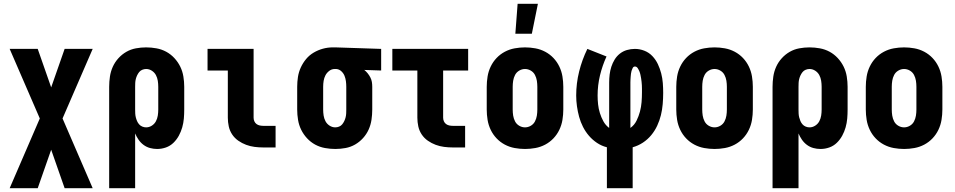

<svg xmlns="http://www.w3.org/2000/svg" viewBox="-20 -778 5040 1013"><path d="M31 215 190 -153 31 -520H179L250 -317L321 -520H469L310 -153L469 215H321L250 12L179 215Z M556 215V-320Q556 -347 560 -374Q564 -401 575 -425.5Q586 -450 604.5 -470.5Q623 -491 646.5 -504.5Q670 -518 697 -523Q724 -528 751 -528Q778 -528 805.5 -523Q833 -518 857 -505Q881 -492 900 -471.5Q919 -451 931 -426.5Q943 -402 947.5 -374.5Q952 -347 952 -320V-200Q952 -176 950 -152.5Q948 -129 941.5 -106Q935 -83 923.5 -62Q912 -41 895 -24.5Q878 -8 855.5 0Q833 8 809 8Q790 8 771.5 3Q753 -2 737.5 -13.5Q722 -25 711 -41Q700 -57 693 -74V215ZM751 -106Q767 -106 781 -115Q795 -124 802.5 -138Q810 -152 812.5 -168Q815 -184 815 -200V-320Q815 -336 812.5 -352Q810 -368 802.5 -382Q795 -396 781 -405Q767 -414 751 -414Q741 -414 731 -410Q721 -406 714.5 -398Q708 -390 703.5 -380.5Q699 -371 696.5 -361Q694 -351 693.5 -340.5Q693 -330 693 -320V-200Q693 -190 693.5 -179.5Q694 -169 696.5 -159Q699 -149 703 -139.5Q707 -130 714 -122Q721 -114 731 -110Q741 -106 751 -106Z M1370 0Q1346 0 1323 -3Q1300 -6 1278.5 -14Q1257 -22 1237.5 -35.5Q1218 -49 1205 -68.5Q1192 -88 1187 -111Q1182 -134 1182 -157V-406H1075V-520H1318V-157Q1318 -147 1322 -138Q1326 -129 1333.5 -123.5Q1341 -118 1350.5 -116Q1360 -114 1370 -114H1434V0Z M1749 8Q1722 8 1694.5 3Q1667 -2 1643 -15Q1619 -28 1600 -48.5Q1581 -69 1569 -93.5Q1557 -118 1552.5 -145.5Q1548 -173 1548 -200V-320Q1548 -346 1552 -372Q1556 -398 1567 -422Q1578 -446 1595 -466.5Q1612 -487 1635 -500.5Q1658 -514 1683.5 -521Q1709 -528 1735 -528H1750L1991 -520V-406L1902 -409Q1912 -401 1920 -391Q1928 -381 1934 -369.5Q1940 -358 1942 -345.5Q1944 -333 1944 -320V-200Q1944 -173 1940 -146Q1936 -119 1925 -94.5Q1914 -70 1895.5 -49.5Q1877 -29 1853.5 -15.5Q1830 -2 1803 3Q1776 8 1749 8ZM1749 -106Q1759 -106 1769 -110Q1779 -114 1785.5 -122Q1792 -130 1796.5 -139.5Q1801 -149 1803.5 -159Q1806 -169 1806.5 -179.5Q1807 -190 1807 -200V-320Q1807 -335 1805 -350Q1803 -365 1797.5 -378.5Q1792 -392 1780.5 -402.5Q1769 -413 1754 -414H1746Q1730 -414 1717 -404Q1704 -394 1697 -380.5Q1690 -367 1687.5 -351.5Q1685 -336 1685 -320V-200Q1685 -184 1687.5 -168Q1690 -152 1697.5 -138Q1705 -124 1719 -115Q1733 -106 1749 -106Z M2370 0Q2346 0 2323 -3Q2300 -6 2278.5 -14Q2257 -22 2237.5 -35.5Q2218 -49 2205 -68.5Q2192 -88 2187 -111Q2182 -134 2182 -157V-406H2050V-520H2450V-406H2318V-157Q2318 -147 2322 -138Q2326 -129 2333.5 -123.5Q2341 -118 2350.5 -116Q2360 -114 2370 -114H2434V0Z M2699 -600 2711 -758H2818L2786 -600ZM2750 8Q2723 8 2695.5 3Q2668 -2 2643.5 -15Q2619 -28 2600 -48Q2581 -68 2569 -93Q2557 -118 2552.5 -145.5Q2548 -173 2548 -200V-320Q2548 -347 2552.5 -374.5Q2557 -402 2569 -427Q2581 -452 2600 -472Q2619 -492 2643.5 -505Q2668 -518 2695.5 -523Q2723 -528 2750 -528Q2777 -528 2804.5 -523Q2832 -518 2856.5 -505Q2881 -492 2900 -472Q2919 -452 2931 -427Q2943 -402 2947.5 -374.5Q2952 -347 2952 -320V-200Q2952 -173 2947.5 -145.5Q2943 -118 2931 -93Q2919 -68 2900 -48Q2881 -28 2856.5 -15Q2832 -2 2804.5 3Q2777 8 2750 8ZM2750 -106Q2766 -106 2780.5 -114.5Q2795 -123 2802.5 -137.5Q2810 -152 2812.5 -168Q2815 -184 2815 -200V-320Q2815 -336 2812.5 -352Q2810 -368 2802.5 -382.5Q2795 -397 2780.5 -405.5Q2766 -414 2750 -414Q2734 -414 2719.5 -405.5Q2705 -397 2697.5 -382.5Q2690 -368 2687.5 -352Q2685 -336 2685 -320V-200Q2685 -184 2687.5 -168Q2690 -152 2697.5 -137.5Q2705 -123 2719.5 -114.5Q2734 -106 2750 -106Z M3182 215V-1Q3154 -8 3130 -24Q3106 -40 3087.5 -61.5Q3069 -83 3056 -108.5Q3043 -134 3035.5 -161.5Q3028 -189 3024 -217.5Q3020 -246 3020 -274Q3020 -338 3035.5 -400.5Q3051 -463 3079 -520L3180 -480Q3158 -432 3145.5 -380Q3133 -328 3133 -274Q3133 -251 3135.5 -227.5Q3138 -204 3145 -181.5Q3152 -159 3163.5 -138Q3175 -117 3194 -103V-343Q3194 -364 3196.5 -385Q3199 -406 3205.5 -426Q3212 -446 3223 -464Q3234 -482 3250.5 -495Q3267 -508 3287.5 -514Q3308 -520 3330 -520Q3355 -520 3379.5 -510.5Q3404 -501 3422 -482Q3440 -463 3451 -439.5Q3462 -416 3468.5 -391Q3475 -366 3477 -340Q3479 -314 3479 -288Q3479 -259 3476.5 -229Q3474 -199 3467 -170.5Q3460 -142 3447.5 -115Q3435 -88 3416 -65Q3397 -42 3372 -25.5Q3347 -9 3318 -1V215ZM3306 -103Q3327 -118 3338.5 -141.5Q3350 -165 3356.5 -189.5Q3363 -214 3365 -239.5Q3367 -265 3367 -291Q3367 -300 3367 -309.5Q3367 -319 3366.5 -328Q3366 -337 3365 -346.5Q3364 -356 3362.5 -365Q3361 -374 3359 -383.5Q3357 -393 3353.5 -401.5Q3350 -410 3344.5 -418.5Q3339 -427 3330 -427Q3322 -427 3318 -419Q3314 -411 3312 -404Q3310 -397 3309 -389Q3308 -381 3307.5 -373.5Q3307 -366 3306.5 -358.5Q3306 -351 3306 -343Z M3750 8Q3723 8 3695.5 3Q3668 -2 3643.5 -15Q3619 -28 3600 -48Q3581 -68 3569 -93Q3557 -118 3552.5 -145.5Q3548 -173 3548 -200V-320Q3548 -347 3552.5 -374.5Q3557 -402 3569 -427Q3581 -452 3600 -472Q3619 -492 3643.5 -505Q3668 -518 3695.5 -523Q3723 -528 3750 -528Q3777 -528 3804.5 -523Q3832 -518 3856.5 -505Q3881 -492 3900 -472Q3919 -452 3931 -427Q3943 -402 3947.5 -374.5Q3952 -347 3952 -320V-200Q3952 -173 3947.5 -145.5Q3943 -118 3931 -93Q3919 -68 3900 -48Q3881 -28 3856.5 -15Q3832 -2 3804.5 3Q3777 8 3750 8ZM3750 -106Q3766 -106 3780.5 -114.5Q3795 -123 3802.5 -137.5Q3810 -152 3812.5 -168Q3815 -184 3815 -200V-320Q3815 -336 3812.5 -352Q3810 -368 3802.5 -382.5Q3795 -397 3780.5 -405.5Q3766 -414 3750 -414Q3734 -414 3719.5 -405.5Q3705 -397 3697.5 -382.5Q3690 -368 3687.5 -352Q3685 -336 3685 -320V-200Q3685 -184 3687.5 -168Q3690 -152 3697.5 -137.5Q3705 -123 3719.5 -114.5Q3734 -106 3750 -106Z M4056 215V-320Q4056 -347 4060 -374Q4064 -401 4075 -425.5Q4086 -450 4104.5 -470.5Q4123 -491 4146.5 -504.5Q4170 -518 4197 -523Q4224 -528 4251 -528Q4278 -528 4305.5 -523Q4333 -518 4357 -505Q4381 -492 4400 -471.5Q4419 -451 4431 -426.5Q4443 -402 4447.5 -374.5Q4452 -347 4452 -320V-200Q4452 -176 4450 -152.5Q4448 -129 4441.5 -106Q4435 -83 4423.5 -62Q4412 -41 4395 -24.5Q4378 -8 4355.5 0Q4333 8 4309 8Q4290 8 4271.5 3Q4253 -2 4237.5 -13.5Q4222 -25 4211 -41Q4200 -57 4193 -74V215ZM4251 -106Q4267 -106 4281 -115Q4295 -124 4302.5 -138Q4310 -152 4312.5 -168Q4315 -184 4315 -200V-320Q4315 -336 4312.5 -352Q4310 -368 4302.5 -382Q4295 -396 4281 -405Q4267 -414 4251 -414Q4241 -414 4231 -410Q4221 -406 4214.5 -398Q4208 -390 4203.5 -380.5Q4199 -371 4196.5 -361Q4194 -351 4193.5 -340.5Q4193 -330 4193 -320V-200Q4193 -190 4193.5 -179.5Q4194 -169 4196.5 -159Q4199 -149 4203 -139.5Q4207 -130 4214 -122Q4221 -114 4231 -110Q4241 -106 4251 -106Z M4750 8Q4723 8 4695.5 3Q4668 -2 4643.5 -15Q4619 -28 4600 -48Q4581 -68 4569 -93Q4557 -118 4552.5 -145.5Q4548 -173 4548 -200V-320Q4548 -347 4552.5 -374.5Q4557 -402 4569 -427Q4581 -452 4600 -472Q4619 -492 4643.5 -505Q4668 -518 4695.5 -523Q4723 -528 4750 -528Q4777 -528 4804.5 -523Q4832 -518 4856.5 -505Q4881 -492 4900 -472Q4919 -452 4931 -427Q4943 -402 4947.5 -374.5Q4952 -347 4952 -320V-200Q4952 -173 4947.5 -145.5Q4943 -118 4931 -93Q4919 -68 4900 -48Q4881 -28 4856.5 -15Q4832 -2 4804.5 3Q4777 8 4750 8ZM4750 -106Q4766 -106 4780.5 -114.5Q4795 -123 4802.5 -137.5Q4810 -152 4812.5 -168Q4815 -184 4815 -200V-320Q4815 -336 4812.5 -352Q4810 -368 4802.5 -382.5Q4795 -397 4780.5 -405.5Q4766 -414 4750 -414Q4734 -414 4719.5 -405.5Q4705 -397 4697.5 -382.5Q4690 -368 4687.5 -352Q4685 -336 4685 -320V-200Q4685 -184 4687.5 -168Q4690 -152 4697.5 -137.5Q4705 -123 4719.5 -114.5Q4734 -106 4750 -106Z"/></svg>

Font: Iosevka SS18 Heavy
Style: Regular
Weight: 900
Monospace: yes
Designer: Belleve Invis
Foundry: Belleve Invis
Version: Version 25.1.1; ttfautohint (v1.8.4)